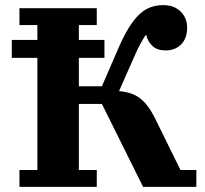

<svg xmlns="http://www.w3.org/2000/svg" viewBox="-20 -730 802 750"><path d="M56 -66H126V-504H26V-574H126V-632H56V-698H358V-632H288V-574H388V-504H288V-393H378L443 -543Q464 -591 484 -623Q504 -655 525 -674.5Q546 -694 569 -702Q592 -710 618 -710Q660 -710 685.5 -685Q711 -660 711 -622Q711 -580 687.5 -556.5Q664 -533 627 -533Q594 -533 575.5 -550.5Q557 -568 552 -592H548Q539 -578 527.5 -557Q516 -536 505 -510L445 -374Q470 -372 490 -365.5Q510 -359 527 -346Q544 -333 558 -314Q572 -295 586 -267L685 -66H747V0H539L378 -324H288V-66H358V0H56Z"/></svg>

Font: IBM Plex Serif
Style: Bold
Weight: 700
Designer: Mike Abbink, Paul van der Laan, Pieter van Rosmalen
Foundry: Bold Monday
Version: Version 2.008